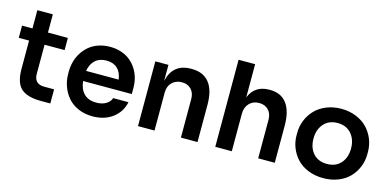

<svg xmlns="http://www.w3.org/2000/svg" viewBox="-70 -1133 3162 1555"><g transform="rotate(15 1511.0 -355.5)"><path d="M393.1 6.8H314.9Q199.2 6.8 147.2 -40.3Q95.2 -87.4 95.2 -204.1V-440.9H8.8V-543H96.2V-695.8H226.1V-543H393.1V-440.9H225.1V-194.8Q225.1 -154.8 246.6 -133.3Q268.1 -111.8 308.1 -111.8H393.1Z M749.5 19Q682.1 19 627.7 -5.1Q573.2 -29.3 539.6 -69.6Q505.9 -109.9 488.3 -159.4Q470.7 -209 470.7 -262.2V-280.8Q470.7 -324.2 481.7 -365.2Q492.7 -406.2 515.4 -441.9Q538.1 -477.5 570.1 -504.4Q602.1 -531.2 646.7 -546.6Q691.4 -562 743.7 -562Q794.9 -562 838.4 -547.4Q881.8 -532.7 913.3 -506.8Q944.8 -481 967 -446.3Q989.3 -411.6 1000 -371.6Q1010.7 -331.5 1010.7 -288.1V-237.8H602.5Q609.4 -171.4 646.2 -133.8Q683.1 -96.2 749.5 -96.2Q798.3 -96.2 831.3 -116Q864.3 -135.7 873.5 -167H1002Q983.9 -82 916.3 -31.5Q848.6 19 749.5 19ZM743.7 -446.8Q686 -446.8 650.6 -414.8Q615.2 -382.8 604.5 -323.2H877.9Q869.6 -383.3 835.7 -415Q801.8 -446.8 743.7 -446.8Z M1265.1 0H1126.5V-543H1236.3V-409.2Q1271 -560.1 1422.4 -560.1H1428.2Q1525.4 -560.1 1575.4 -497.3Q1625.5 -434.6 1625.5 -311V0H1486.3V-323.2Q1486.3 -374 1457.5 -404.5Q1428.7 -435.1 1379.4 -435.1Q1328.1 -435.1 1296.6 -403.1Q1265.1 -371.1 1265.1 -318.8Z M1913.1 0H1774.4V-730H1913.1V-452.1Q1957.5 -560.1 2078.1 -560.1H2084.5Q2177.2 -560.1 2225.3 -496.1Q2273.4 -432.1 2273.4 -310.1V0H2134.3V-323.2Q2134.3 -374.5 2105 -404.8Q2075.7 -435.1 2027.3 -435.1Q1976.1 -435.1 1944.6 -401.6Q1913.1 -368.2 1913.1 -314Z M2683.1 19Q2613.8 19 2556.6 -4.2Q2499.5 -27.3 2462.9 -66.4Q2426.3 -105.5 2406.2 -155.3Q2386.2 -205.1 2386.2 -259.8V-280.8Q2386.2 -336.9 2407 -387.7Q2427.7 -438.5 2465.1 -477.3Q2502.4 -516.1 2559.1 -539.1Q2615.7 -562 2683.1 -562Q2750 -562 2806.6 -539.1Q2863.3 -516.1 2900.6 -477.3Q2938 -438.5 2958.7 -387.7Q2979.5 -336.9 2979.5 -280.8V-259.8Q2979.5 -205.1 2959.5 -155.3Q2939.5 -105.5 2902.8 -66.4Q2866.2 -27.3 2809.1 -4.2Q2752 19 2683.1 19ZM2683.1 -100.1Q2756.8 -100.1 2798.6 -147.7Q2840.3 -195.3 2840.3 -271Q2840.3 -346.7 2797.9 -394.8Q2755.4 -442.9 2683.1 -442.9Q2610.4 -442.9 2567.9 -395Q2525.4 -347.2 2525.4 -271Q2525.4 -195.3 2566.9 -147.7Q2608.4 -100.1 2683.1 -100.1Z"/></g></svg>

Font: Sora SemiBold
Style: Regular
Weight: 600
Designer: Jonathan Barnbrook, Julián Moncada
Foundry: Barnbrook Fonts
Version: Version 2.000